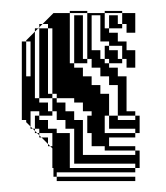

<svg xmlns="http://www.w3.org/2000/svg" viewBox="-20 -724 304 352"><path d="M204 -672H180V-696H196V-680H204ZM36 -616V-632H28V-616ZM172 -640H180V-632H172ZM36 -568H28V-584H36ZM36 -552H28V-568H36ZM108 -576H116V-568H108ZM76 -544H84V-536H76ZM44 -512H52V-504H44ZM100 -424H84V-440H100ZM204 -704V-700H228V-664H212V-680H204V-700H172V-704ZM140 -608H116V-640H132V-616H140ZM204 -608H180V-616H172V-632H196V-616H204ZM36 -600V-616H28V-600ZM36 -584V-600H28V-584ZM76 -544H52V-576H68V-552H76ZM36 -536H28V-552H36ZM36 -536V-520H28V-536ZM100 -520H116V-504H132V-448H116V-488H100V-504H84V-520H76V-536H100ZM236 -416H228V-424H116V-448H132V-440H228V-448H172V-456H148V-480H140V-512H148V-520H132V-536H116V-544H84V-552H76V-576H52V-608H68V-576H76V-608H52V-640H68V-608H76V-640H52V-672H50L52 -674V-680H58L52 -674V-672H68V-640H76V-672H68V-680H58L78 -700H108V-608H116V-600H132V-584H148V-568H164V-552H180V-512H196V-504H228V-512H196V-568H180V-584H164V-600H148V-616H140V-640H116V-672H132V-640H140V-672H116V-696H132V-672H140V-700H108V-704H140V-700H172V-672H180V-664H196V-648H212V-632H228V-600H212V-616H204V-640H180V-648H164V-696H148V-632H164V-616H172V-608H180V-600H196V-584H212V-520H228V-512H236V-480H228V-488H180V-512H164V-536H148V-544H140V-552H132V-568H108V-552H116V-544H108V-552H100V-568H84V-696H100V-584H116V-576H140V-552H148V-544H172V-480H228V-472H180V-456H172V-472H164V-480H172V-472H180V-456H228V-448H236ZM78 -400V-416H76V-452L72 -456H68V-460L56 -472H52V-476L48 -480H44V-484L40 -488H36V-492L28 -500V-504H20V-648H28V-632H36V-648H28V-650L44 -666V-672H50L44 -666V-544H52V-536H68V-520H76V-512H52V-520H36V-504H28V-520H36V-492L40 -488H44V-484L48 -480H52V-476L56 -472H68V-460L72 -456H76V-480H52V-488H44V-504H68V-488H84V-480H108V-416H100V-424H84V-416H100V-408H84V-416H78V-448H84V-440H100V-448H108V-416H228V-408H84V-400H228V-392H84V-400Z"/></svg>

Font: Rubik Broken Fax
Style: Regular
Weight: 400
Designer: Hubert and Fischer, NaN
Foundry: Hubert and Fischer, NaN
Version: Version 2.201